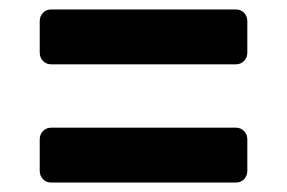

<svg xmlns="http://www.w3.org/2000/svg" viewBox="-20 -503 607 406"><path d="M88 -367Q78 -367 71 -374Q64 -381 64 -392V-458Q64 -469 71 -476Q78 -483 88 -483H479Q489 -483 496 -476Q503 -469 503 -458V-392Q503 -381 496 -374Q489 -367 479 -367ZM88 -117Q78 -117 71 -124Q64 -131 64 -142V-208Q64 -219 71 -226Q78 -233 88 -233H479Q489 -233 496 -226Q503 -219 503 -208V-142Q503 -131 496 -124Q489 -117 479 -117Z"/></svg>

Font: Rubik SemiBold
Style: Regular
Weight: 600
Designer: Hubert and Fischer
Foundry: Hubert and Fischer
Version: Version 2.300;gftools[0.9.30]